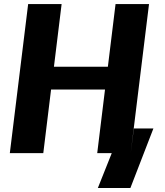

<svg xmlns="http://www.w3.org/2000/svg" viewBox="-20 -748 804 938"><path d="M729.5 -120.5 617 170.5H458L526 0H455L493 -310.5H229.5L191.5 0H28L117.5 -728H281L243.5 -422H507L544.5 -728H708L618.5 0L634 -120.5Z"/></svg>

Font: Lato Black
Style: Italic
Weight: 900
Italic angle: -7°
Designer: Lukasz Dziedzic
Foundry: tyPoland Lukasz Dziedzic
Version: Version 2.007; 2014-02-27